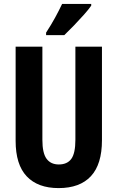

<svg xmlns="http://www.w3.org/2000/svg" viewBox="-20 -953 602 983"><path d="M502 -235Q502 -112 445.5 -51Q389 10 280 10Q174 10 117 -50Q60 -110 60 -232V-714H197V-237Q197 -169 218.5 -140Q240 -111 281 -111Q324 -111 345 -139.5Q366 -168 366 -238V-714H502ZM447 -924Q434 -905 410 -878Q386 -851 359 -823Q332 -795 309 -773H216V-786Q242 -826 262 -862.5Q282 -899 298 -933H447Z"/></svg>

Font: Noto Sans Armenian ExtraCondensed
Style: Bold
Weight: 700
Width: 2
Designer: Monotype Design Team
Foundry: Monotype Imaging Inc.
Version: Version 2.008; ttfautohint (v1.8.4.7-5d5b)